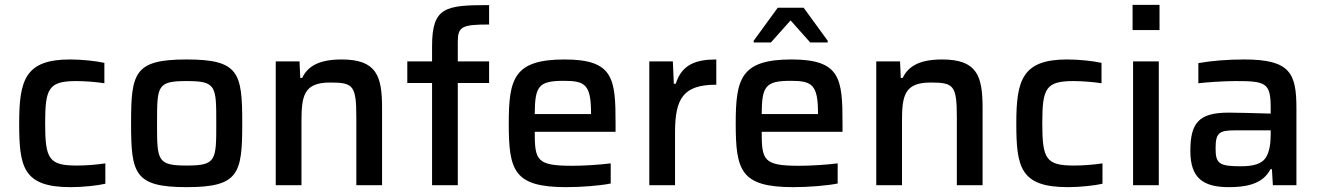

<svg xmlns="http://www.w3.org/2000/svg" viewBox="-20 -763 5441 791"><path d="M271 8C320 8 379 2 414 -6V-90C376 -84 331 -81 297 -81C182 -81 166 -107 166 -255C166 -399 180 -429 295 -429C331 -429 379 -425 410 -420V-504C375 -512 316 -518 268 -518C84 -518 59 -433 59 -256C59 -76 74 8 271 8Z M749 8C965 8 978 -48 978 -256C978 -463 965 -518 749 -518C533 -518 520 -463 520 -256C520 -48 533 8 749 8ZM749 -81C627 -81 627 -102 627 -256C627 -409 627 -429 749 -429C871 -429 871 -409 871 -256C871 -102 871 -81 749 -81Z M1116 -510V0H1222V-263C1222 -369 1232 -423 1340 -423C1436 -423 1448 -411 1448 -277V0H1554V-319C1554 -451 1531 -518 1387 -518C1296 -518 1248 -491 1225 -442H1217L1214 -510Z M1760 -421V0H1866V-421H1995V-510H1866V-591C1866 -654 1884 -662 1995 -662V-742C1814 -742 1760 -734 1760 -572V-510H1658V-421Z M2516 -220V-254C2516 -439 2508 -518 2306 -518C2097 -518 2076 -439 2076 -254C2076 -60 2097 8 2313 8C2376 8 2452 2 2496 -7V-90C2450 -84 2383 -80 2338 -80C2191 -80 2183 -102 2183 -220ZM2303 -430C2390 -430 2415 -415 2415 -296V-293H2183C2184 -407 2197 -430 2303 -430Z M2655 -510V0H2761V-217C2761 -358 2795 -414 2931 -414V-518C2848 -518 2789 -498 2764 -418H2756L2752 -510Z M3156 -588 3237 -679 3318 -588H3390V-595L3291 -731H3184L3085 -595V-588ZM3451 -220V-254C3451 -439 3443 -518 3241 -518C3032 -518 3011 -439 3011 -254C3011 -60 3032 8 3248 8C3311 8 3387 2 3431 -7V-90C3385 -84 3318 -80 3273 -80C3126 -80 3118 -102 3118 -220ZM3238 -430C3325 -430 3350 -415 3350 -296V-293H3118C3119 -407 3132 -430 3238 -430Z M3590 -510V0H3696V-263C3696 -369 3706 -423 3814 -423C3910 -423 3922 -411 3922 -277V0H4028V-319C4028 -451 4005 -518 3861 -518C3770 -518 3722 -491 3699 -442H3691L3688 -510Z M4379 8C4428 8 4487 2 4522 -6V-90C4484 -84 4439 -81 4405 -81C4290 -81 4274 -107 4274 -255C4274 -399 4288 -429 4403 -429C4439 -429 4487 -425 4518 -420V-504C4483 -512 4424 -518 4376 -518C4192 -518 4167 -433 4167 -256C4167 -76 4182 8 4379 8Z M4646 -743V-639H4757V-743ZM4648 -510V0H4754V-510Z M5043 8C5103 8 5181 0 5214 -66H5220L5224 0H5321V-316C5321 -461 5296 -518 5106 -518C5040 -518 4973 -513 4917 -503V-420C4948 -424 5025 -429 5069 -429C5194 -429 5215 -423 5215 -319V-295C5157 -297 5069 -299 5042 -299C4919 -299 4884 -257 4884 -141C4884 -28 4938 8 5043 8ZM5091 -78C5003 -78 4988 -89 4988 -151C4988 -216 5002 -226 5069 -226H5215V-208C5215 -168 5209 -139 5197 -117C5179 -86 5141 -78 5091 -78Z"/></svg>

Font: Saira UNSAM Medium
Style: Regular
Weight: 500
Designer: Hector Gatti with collaboration of the Omnibus-Type team
Foundry: Omnibus-Type
Version: Version 0.072;PS 000.072;hotconv 1.0.88;makeotf.lib2.5.64775